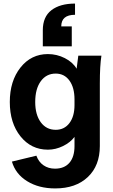

<svg xmlns="http://www.w3.org/2000/svg" viewBox="-20 -823 625 1062"><path d="M392.1 -15.1V-65.9Q369.6 -35.2 328.6 -15.1Q287.6 4.9 245.1 4.9Q152.3 4.9 93.3 -68.8Q34.2 -142.6 34.2 -258.8Q34.2 -375 93.3 -449.5Q152.3 -523.9 245.1 -523.9Q294.4 -523.9 338.6 -501.5Q382.8 -479 403.8 -442.9Q405.8 -461.9 413.1 -515.1H541Q532.2 -460 532.2 -361.8V-15.1Q532.2 93.3 465.8 156.2Q399.4 219.2 285.2 219.2Q194.8 219.2 130.4 179.4Q65.9 139.6 45.9 70.8L181.2 38.1Q193.8 72.8 220.7 91.3Q247.6 109.9 284.2 109.9Q335.9 109.9 364 77.4Q392.1 44.9 392.1 -15.1ZM174.8 -258.8Q174.8 -188.5 205.6 -146.7Q236.3 -105 288.1 -105Q335.9 -105 364 -142.1Q392.1 -179.2 392.1 -242.2V-272.9Q392.1 -338.9 364 -377.4Q335.9 -416 288.1 -416Q236.3 -416 205.6 -373.8Q174.8 -331.5 174.8 -258.8ZM318.8 -676.8H377V-566.9H216.8V-655.8Q216.8 -730 264.4 -766.6Q312 -803.2 395 -803.2V-741.2Q318.8 -741.2 318.8 -676.8Z"/></svg>

Font: LT Superior
Style: Bold
Weight: 400
Designer: Daniel Lyons
Foundry: LyonsType
Version: Version 1.000